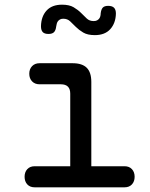

<svg xmlns="http://www.w3.org/2000/svg" viewBox="-20 -800 640 820"><path d="M512 -90Q532 -90 543.5 -77.5Q555 -65 555 -45Q555 -25 543.5 -12.5Q532 0 512 0H128Q108 0 96.5 -12.5Q85 -25 85 -45Q85 -65 96.5 -77.5Q108 -90 128 -90ZM280 -40V-400Q280 -420 270 -430Q260 -440 240 -440H149Q129 -440 117 -452.5Q105 -465 105 -485Q105 -505 117 -517.5Q129 -530 149 -530H290Q331 -530 350.5 -510.5Q370 -491 370 -450V-40ZM220 -687Q218 -670 210.5 -662.5Q203 -655 187 -655Q170 -655 162.5 -663Q155 -671 155 -688Q156 -730 179 -755Q202 -780 245 -780Q276 -780 294.5 -769Q313 -758 326 -745Q339 -732 350.5 -721Q362 -710 380 -710Q389 -710 394.5 -713Q400 -716 403.5 -720.5Q407 -725 408.5 -731Q410 -737 410 -743Q412 -760 419 -767.5Q426 -775 442 -775Q459 -775 467 -767Q475 -759 475 -742Q474 -701 451 -675.5Q428 -650 385 -650Q354 -650 335.5 -661Q317 -672 304 -685Q291 -698 279.5 -709Q268 -720 250 -720Q242 -720 236.5 -717Q231 -714 227.5 -709.5Q224 -705 222.5 -699Q221 -693 220 -687Z"/></svg>

Font: Maple Mono
Style: Regular
Weight: 400
Monospace: yes
Designer: subframe7536
Version: Version 7.300